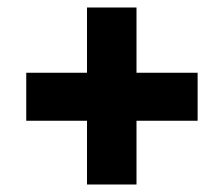

<svg xmlns="http://www.w3.org/2000/svg" viewBox="-20 -581 597 512"><path d="M212 -259H50V-387H212V-561H344V-387H507V-259H344V-89H212Z"/></svg>

Font: Noto Sans Gurmukhi SemiCondensed Black
Style: Regular
Weight: 900
Width: 4
Designer: Jelle Bosma - Monotype Design Team
Foundry: Monotype Imaging Inc.
Version: Version 2.004; ttfautohint (v1.8.4.7-5d5b)